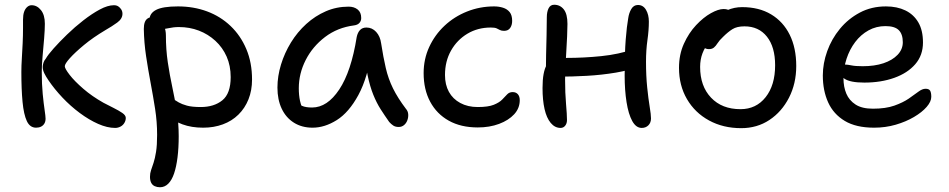

<svg xmlns="http://www.w3.org/2000/svg" viewBox="-20 -528 3997 809"><path d="M465 11Q432 11 393.5 -6Q355 -23 316 -52Q277 -81 243 -117Q209 -153 184 -190Q173 -206 166.5 -219.5Q160 -233 160 -246Q160 -254 163 -263.5Q166 -273 173 -281Q182 -297 206 -324Q230 -351 262.5 -382.5Q295 -414 331 -442Q367 -470 400.5 -488Q434 -506 460 -506Q471 -506 478.5 -501Q486 -496 491 -488Q496 -480 496 -470Q496 -449 474 -433Q452 -417 424 -401Q372 -370 334 -338.5Q296 -307 274.5 -283Q253 -259 253 -249Q253 -239 273.5 -212.5Q294 -186 331 -154Q368 -122 416 -95Q437 -84 459 -73Q481 -62 495.5 -52Q510 -42 510 -31Q510 -20 504 -10Q498 0 487.5 5.5Q477 11 465 11ZM132 10Q106 10 93 -18Q80 -46 75 -98.5Q70 -151 70 -225Q70 -251 72 -282Q74 -313 75.5 -346Q77 -379 77 -411Q77 -419 77 -427.5Q77 -436 77 -445Q77 -465 81.5 -478Q86 -491 94.5 -498.5Q103 -506 113 -506Q136 -506 152.5 -485.5Q169 -465 169 -428Q169 -403 166 -366.5Q163 -330 159.5 -292Q156 -254 156 -225Q156 -173 160 -132Q164 -91 168 -64.5Q172 -38 172 -28Q172 -16 167 -7.5Q162 1 153 5.5Q144 10 132 10Z M836 10Q787 10 749 -4Q711 -18 688.5 -39.5Q666 -61 666 -86Q666 -98 672 -107Q678 -116 692 -116Q702 -116 711 -110Q720 -104 733 -96.5Q746 -89 767.5 -83Q789 -77 826 -77Q882 -77 917 -105.5Q952 -134 952 -203Q952 -251 935 -289.5Q918 -328 887.5 -356Q857 -384 818 -399Q779 -414 734 -414Q711 -414 689 -409Q667 -404 651 -404Q639 -404 629.5 -409.5Q620 -415 615 -425Q610 -435 610 -445Q610 -472 638 -486.5Q666 -501 730 -501Q796 -501 852.5 -480Q909 -459 951.5 -418.5Q994 -378 1018 -321Q1042 -264 1042 -193Q1042 -147 1027 -109.5Q1012 -72 984.5 -45Q957 -18 919 -4Q881 10 836 10ZM654 261Q642 261 632 256.5Q622 252 617 242Q612 232 612 217Q612 202 616.5 189Q621 176 627 158Q633 140 637.5 112Q642 84 642 40Q642 -15 633.5 -69.5Q625 -124 614.5 -179.5Q604 -235 595.5 -291.5Q587 -348 586 -406Q586 -423 590 -434Q594 -445 602.5 -450.5Q611 -456 623 -456Q639 -456 651.5 -445.5Q664 -435 671.5 -417.5Q679 -400 679 -379Q679 -319 687 -265.5Q695 -212 706 -161Q717 -110 725 -59Q733 -8 733 46Q733 95 728 135Q723 175 713.5 203Q704 231 689 246Q674 261 654 261Z M1297 10Q1252 10 1218.5 -11Q1185 -32 1167 -70Q1149 -108 1149 -159Q1149 -207 1164 -256Q1179 -305 1206 -349Q1233 -393 1270.5 -427Q1308 -461 1353 -480.5Q1398 -500 1449 -500Q1472 -500 1487 -488Q1502 -476 1502 -452Q1502 -440 1494.5 -431.5Q1487 -423 1472 -421Q1402 -412 1349.5 -372Q1297 -332 1268 -275Q1239 -218 1239 -156Q1239 -127 1244 -103.5Q1249 -80 1266 -43L1214 -112Q1237 -89 1252.5 -82Q1268 -75 1295 -75Q1359 -75 1409.5 -151Q1460 -227 1483 -372Q1487 -391 1497 -401.5Q1507 -412 1524 -412Q1548 -412 1565 -393.5Q1582 -375 1586 -345Q1595 -287 1605.5 -241.5Q1616 -196 1636 -155.5Q1656 -115 1690 -70Q1699 -60 1700 -47Q1701 -34 1696.5 -21.5Q1692 -9 1682.5 -1Q1673 7 1660 7Q1646 7 1637 1Q1628 -5 1620 -14Q1601 -41 1584 -67.5Q1567 -94 1553 -128.5Q1539 -163 1529 -210.5Q1519 -258 1515 -323L1548 -324Q1530 -201 1490 -127.5Q1450 -54 1399 -22Q1348 10 1297 10Z M1993 9Q1922 9 1871 -19.5Q1820 -48 1792.5 -99.5Q1765 -151 1765 -220Q1765 -279 1788.5 -330Q1812 -381 1853 -419.5Q1894 -458 1948 -479.5Q2002 -501 2062 -501Q2082 -501 2099.5 -495.5Q2117 -490 2127.5 -477Q2138 -464 2138 -440Q2138 -422 2129.5 -410Q2121 -398 2104 -398Q2093 -398 2086.5 -401.5Q2080 -405 2072.5 -408.5Q2065 -412 2048 -412Q1993 -412 1949.5 -386Q1906 -360 1880.5 -315Q1855 -270 1855 -212Q1855 -171 1871.5 -141Q1888 -111 1919.5 -94Q1951 -77 1993 -77Q2037 -77 2060.5 -86.5Q2084 -96 2096 -108.5Q2108 -121 2117 -130.5Q2126 -140 2140 -140Q2154 -140 2162 -131Q2170 -122 2170 -106Q2170 -72 2146.5 -46.5Q2123 -21 2083 -6Q2043 9 1993 9Z M2342 11Q2318 11 2300.5 -10Q2283 -31 2274.5 -68.5Q2266 -106 2266 -157Q2266 -192 2270.5 -216Q2275 -240 2283.5 -254.5Q2292 -269 2304 -275Q2314 -281 2329.5 -282.5Q2345 -284 2367 -284Q2440 -284 2513.5 -291.5Q2587 -299 2651 -321L2683 -252Q2635 -232 2575 -222Q2515 -212 2452.5 -208.5Q2390 -205 2332 -205L2280 -214Q2280 -254 2281 -296.5Q2282 -339 2283 -380Q2284 -421 2284 -455Q2284 -478 2291.5 -493Q2299 -508 2315 -508Q2340 -508 2355.5 -488.5Q2371 -469 2371 -427Q2371 -405 2369.5 -374Q2368 -343 2366 -309Q2364 -275 2362.5 -244.5Q2361 -214 2361 -194Q2361 -136 2365 -90.5Q2369 -45 2369 -22Q2369 -8 2361.5 1.5Q2354 11 2342 11ZM2684 11Q2660 11 2644 -18Q2628 -47 2620 -97.5Q2612 -148 2612 -209Q2612 -305 2616.5 -361.5Q2621 -418 2627 -451Q2630 -473 2640 -490Q2650 -507 2668 -507Q2690 -507 2702 -486.5Q2714 -466 2714 -437Q2714 -401 2708 -359Q2702 -317 2702 -268Q2702 -208 2707 -159.5Q2712 -111 2717.5 -78Q2723 -45 2723 -29Q2723 -11 2712 0Q2701 11 2684 11Z M3103 12Q3027 12 2967.5 -20.5Q2908 -53 2874.5 -110.5Q2841 -168 2841 -242Q2841 -298 2861.5 -343.5Q2882 -389 2913 -422Q2944 -455 2975.5 -472.5Q3007 -490 3029 -490Q3040 -490 3047.5 -487Q3055 -484 3060 -477.5Q3065 -471 3065 -460Q3065 -440 3056.5 -424Q3048 -408 3022 -394Q2990 -375 2970 -352.5Q2950 -330 2940 -303.5Q2930 -277 2930 -246Q2930 -165 2976 -116.5Q3022 -68 3100 -68Q3166 -68 3206 -118.5Q3246 -169 3246 -253Q3246 -330 3211.5 -373.5Q3177 -417 3117 -417Q3085 -417 3066 -405Q3047 -393 3027 -373Q3011 -358 3003.5 -346Q2996 -334 2988 -327.5Q2980 -321 2967 -321Q2953 -321 2944.5 -329.5Q2936 -338 2936 -359Q2936 -382 2950.5 -406.5Q2965 -431 2989.5 -451.5Q3014 -472 3044 -485Q3074 -498 3107 -498Q3178 -498 3229 -467.5Q3280 -437 3307.5 -381.5Q3335 -326 3335 -250Q3335 -176 3304.5 -116.5Q3274 -57 3222 -22.5Q3170 12 3103 12Z M3663 10Q3587 10 3539.5 -18.5Q3492 -47 3469.5 -96.5Q3447 -146 3447 -210Q3447 -261 3465.5 -312.5Q3484 -364 3519 -406.5Q3554 -449 3603 -475Q3652 -501 3713 -501Q3760 -501 3795 -484Q3830 -467 3849.5 -433.5Q3869 -400 3869 -349Q3869 -295 3836.5 -257.5Q3804 -220 3748 -200Q3692 -180 3622 -180Q3562 -180 3538 -196.5Q3514 -213 3514 -233Q3514 -245 3520 -250.5Q3526 -256 3540 -256Q3551 -256 3567.5 -252.5Q3584 -249 3615 -249Q3665 -249 3702.5 -261.5Q3740 -274 3762 -297Q3784 -320 3784 -350Q3784 -384 3767 -401Q3750 -418 3711 -418Q3672 -418 3639.5 -400Q3607 -382 3583.5 -351Q3560 -320 3547 -280.5Q3534 -241 3534 -198Q3534 -162 3546 -133.5Q3558 -105 3585 -87.5Q3612 -70 3658 -70Q3712 -70 3748.5 -83Q3785 -96 3809 -112.5Q3833 -129 3849.5 -141.5Q3866 -154 3880 -154Q3894 -154 3899 -146Q3904 -138 3904 -120Q3904 -100 3884.5 -77.5Q3865 -55 3831 -35Q3797 -15 3754 -2.5Q3711 10 3663 10Z"/></svg>

Font: Shantell Sans Light
Style: Regular
Weight: 400
Version: Version 1.011;[c5ecc13dd]